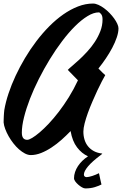

<svg xmlns="http://www.w3.org/2000/svg" viewBox="-30 -782 681 1071"><path d="M536.1 247.1Q522.5 254.4 499.3 261.7Q476.1 269 445.8 269Q438 269 427.2 262.9Q416.5 256.8 406.5 248Q396.5 239.3 389.6 229.7Q382.8 220.2 382.8 212.9Q382.8 194.8 388.7 177.5Q394.5 160.2 405 144.3Q415.5 128.4 429.7 114.7Q443.8 101.1 460.9 89.8Q425.8 74.2 399.7 39.8Q373.5 5.4 363.8 -50.8Q340.3 -26.4 313.5 -2.4Q286.6 21.5 257.8 40.5Q229 59.6 199.5 71.3Q169.9 83 142.1 83Q126 83 109.1 74.2Q92.3 65.4 75.9 51Q59.6 36.6 44.7 17.6Q29.8 -1.5 18.3 -21.7Q6.8 -42 -0.7 -62Q-8.3 -82 -9.8 -99.1Q-9.8 -105.5 -9.5 -114.5Q-9.3 -123.5 -8.8 -133.3Q-8.3 -143.1 -7.6 -152.3Q-6.8 -161.6 -5.9 -168.9Q1.5 -212.4 17.6 -260.7Q33.7 -309.1 56.9 -358.9Q80.1 -408.7 109.4 -458Q138.7 -507.3 172.9 -552.2Q207 -597.2 245.1 -635.5Q283.2 -673.8 323.5 -701.9Q363.8 -730 405.5 -746.1Q447.3 -762.2 488.8 -762.2Q502.9 -762.2 519 -754.9Q535.2 -747.6 551 -735.8Q566.9 -724.1 581.3 -709.2Q595.7 -694.3 606.7 -679Q617.7 -663.6 624.3 -649.2Q630.9 -634.8 630.9 -624Q630.9 -601.1 621.3 -573Q611.8 -544.9 596.2 -515.4Q580.6 -485.8 560.5 -456.1Q540.5 -426.3 519 -399.9Q531.7 -387.2 542 -376.7Q552.2 -366.2 557.1 -362.8Q550.3 -351.1 538.3 -328.4Q526.4 -305.7 512.9 -276.9Q499.5 -248 485.6 -215.8Q471.7 -183.6 460.4 -152.6Q449.2 -121.6 442.1 -94Q435.1 -66.4 435.1 -47.9Q435.1 -23.4 441.7 -2.4Q448.2 18.6 461.2 34.4Q474.1 50.3 493.4 60.8Q512.7 71.3 538.1 74.2Q542.5 74.2 539.1 76.9Q535.6 79.6 534.2 81.1Q483.4 119.1 460.7 146.5Q438 173.8 438 191.9Q438 198.7 442.4 202.4Q446.8 206.1 453.1 206.1Q458 206.1 466.6 204.3Q475.1 202.6 484.6 199.5Q494.1 196.3 503.9 192.4Q513.7 188.5 522 184.1Q523.4 189.9 525.4 199.2Q527.3 208.5 529.3 217.8Q531.2 227.1 533.2 235.1Q535.2 243.2 536.1 247.1ZM122.1 -2Q131.3 -2 149.4 -12.7Q167.5 -23.4 191.2 -43.5Q214.8 -63.5 242.2 -92.5Q269.5 -121.6 297.9 -158.4Q326.2 -195.3 353.8 -239.5Q381.3 -283.7 404.8 -334L348.1 -392.1Q356.4 -400.9 374 -415.5Q391.6 -430.2 413.1 -450.2Q434.6 -470.2 457.3 -494.9Q480 -519.5 498.8 -548.1Q517.6 -576.7 529.8 -608.2Q542 -639.6 542 -673.8Q542 -692.9 534.4 -702.9Q526.9 -712.9 521 -712.9Q492.2 -712.9 458.3 -692.1Q424.3 -671.4 388.7 -636Q353 -600.6 317.1 -553.2Q281.2 -505.9 248.3 -452.1Q215.3 -398.4 186.8 -341.8Q158.2 -285.2 137.2 -231Q116.2 -176.8 104 -127.9Q91.8 -79.1 91.8 -42Q91.8 -2 122.1 -2Z"/></svg>

Font: Yesteryear
Style: Regular
Weight: 400
Designer: Astigmatic (AOETI)
Foundry: Astigmatic (AOETI)
Version: Version 1.000